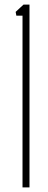

<svg xmlns="http://www.w3.org/2000/svg" viewBox="-20 -820 208 840"><path d="M78.5 0V-751.5H51.5L48.5 -768L83 -800H109V0Z"/></svg>

Font: Big Shoulders Display Thin ExtraLight
Style: Regular
Weight: 250
Version: Version 2.002